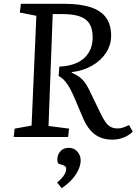

<svg xmlns="http://www.w3.org/2000/svg" viewBox="-20 -720 719 1009"><path d="M292 -370Q346 -372 385.5 -390.5Q425 -409 446 -443Q467 -477 467 -523Q467 -567 451 -594Q435 -621 400 -633.5Q365 -646 308 -646H257L235 -58L343 -44L338 0H52L57 -44L146 -60L171 -637L84 -654L90 -700H317Q402 -700 456.5 -682Q511 -664 537.5 -627Q564 -590 564 -532Q564 -484 537.5 -443Q511 -402 464 -375Q417 -348 357 -341V-338Q380 -328 396 -316.5Q412 -305 425 -288Q438 -271 451 -243L509 -123Q523 -94 535.5 -77Q548 -60 563 -52.5Q578 -45 599 -45Q612 -45 626 -49.5Q640 -54 658 -63L678 -28Q665 -15 647.5 -5.5Q630 4 610.5 9Q591 14 572 14Q534 14 505 1.5Q476 -11 454.5 -36Q433 -61 417 -98L375 -197Q362 -228 350 -251Q338 -274 323.5 -291.5Q309 -309 288 -321ZM304 269 280 239Q292 230 303 218Q314 206 321 193Q328 180 328 168Q328 161 325 156.5Q322 152 313 149L285 139Q279 122 283 103Q287 84 302 70.5Q317 57 341 57Q370 57 387 77Q404 97 404 123Q404 144 393 170Q382 196 359.5 221.5Q337 247 304 269Z"/></svg>

Font: Literata
Style: Italic
Weight: 400
Italic angle: -2°
Designer: Latin by Veronika Burian and Jose Scaglione. Greek by Irene Vlachou. Cyrillic by Vera Evstafieva
Foundry: TypeTogether
Version: Version 3.103;gftools[0.9.29]